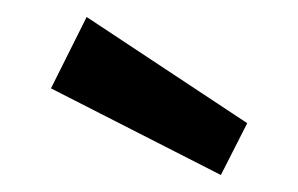

<svg xmlns="http://www.w3.org/2000/svg" viewBox="-20 -781 351 226"><path d="M240 -575 40 -677 82 -761 271 -636Z"/></svg>

Font: ABeeZee
Style: Regular
Weight: 400
Designer: Anja Meiners
Foundry: Anja Meiners
Version: Version 1.001